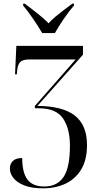

<svg xmlns="http://www.w3.org/2000/svg" viewBox="-20 -786 539 1046"><path d="M210 -606Q190 -640 161 -682.5Q132 -725 106 -756V-766H115Q133 -752 157.5 -733.5Q182 -715 205 -695.5Q228 -676 245 -659Q260 -677 283 -696Q306 -715 330.5 -733.5Q355 -752 374 -766H383V-756Q356 -725 327 -682.5Q298 -640 279 -606ZM214 240Q152 240 112 224Q72 208 53 183.5Q34 159 34 132Q34 107 50 91Q66 75 101 75Q101 154 129.5 192Q158 230 222 230Q291 230 326 178.5Q361 127 361 7Q361 -85 323.5 -140.5Q286 -196 192 -196H170V-209L392 -462H138Q105 -462 90.5 -448.5Q76 -435 73 -398L72 -381H62L69 -536H432V-488L184 -209Q322 -208 388 -156Q454 -104 454 4Q454 85 422.5 137Q391 189 337 214.5Q283 240 214 240Z"/></svg>

Font: Noto Serif Display SemiCondensed
Style: Regular
Weight: 400
Width: 4
Designer: Monotype Design Team
Foundry: Monotype Imaging Inc.
Version: Version 2.009